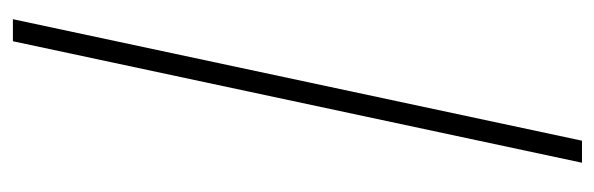

<svg xmlns="http://www.w3.org/2000/svg" viewBox="-340 -444 944 305"><g transform="rotate(-90 132.5 -291.0)"><path d="M27 161 220 -743H255L62 161Z"/></g></svg>

Font: Saira Thin
Style: Italic
Weight: 100
Italic angle: -12°
Designer: Hector Gatti with collaboration of the Omnibus-Type team
Foundry: Omnibus-Type
Version: Version 1.101